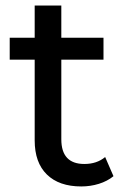

<svg xmlns="http://www.w3.org/2000/svg" viewBox="-20 -666 454 692"><path d="M273 6Q193 6 149 -37Q105 -80 105 -160V-451H15V-530H105V-646H201V-530H353V-451H201V-164Q201 -75 284 -75Q329 -75 359 -100L389 -31Q367 -13 336.5 -3.5Q306 6 273 6Z"/></svg>

Font: Montserrat Medium
Style: Regular
Weight: 500
Designer: Julieta Ulanovsky
Foundry: Julieta Ulanovsky
Version: Version 9.000; ttfautohint (v1.8.4.7-5d5b)